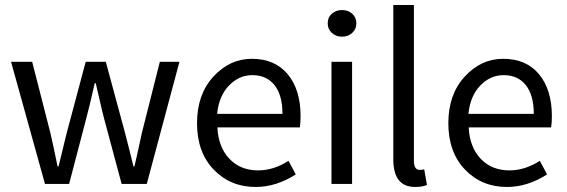

<svg xmlns="http://www.w3.org/2000/svg" viewBox="-20 -732 2257 764"><path d="M24 -486H108L180 -205Q192 -154 209 -70H213Q217 -85 223.5 -112.5Q230 -140 235.5 -162.5Q241 -185 246 -205L321 -486H401L477 -205Q493 -144 511 -70H515Q521 -94 545 -205L616 -486H694L564 0H464L394 -261Q387 -287 376.5 -334Q366 -381 361 -401H357Q334 -300 323 -260L255 0H159Z M764 -242Q764 -356 829 -427Q894 -498 982 -498Q1074 -498 1125 -436.5Q1176 -375 1176 -270Q1176 -243 1173 -225H845Q849 -146 893 -100Q937 -54 1007 -54Q1069 -54 1128 -92L1157 -38Q1079 12 997 12Q897 12 830.5 -57Q764 -126 764 -242ZM844 -279H1104Q1104 -353 1072.5 -393Q1041 -433 984 -433Q931 -433 891 -391.5Q851 -350 844 -279Z M1284 -639Q1284 -663 1300.5 -677.5Q1317 -692 1341 -692Q1365 -692 1381.5 -677.5Q1398 -663 1398 -639Q1398 -616 1381.5 -601Q1365 -586 1341 -586Q1317 -586 1300.5 -601Q1284 -616 1284 -639ZM1299 0V-486H1381V0Z M1545 -98V-712H1627V-92Q1627 -56 1650 -56Q1659 -56 1668 -58L1679 4Q1661 12 1632 12Q1545 12 1545 -98Z M1764 -242Q1764 -356 1829 -427Q1894 -498 1982 -498Q2074 -498 2125 -436.5Q2176 -375 2176 -270Q2176 -243 2173 -225H1845Q1849 -146 1893 -100Q1937 -54 2007 -54Q2069 -54 2128 -92L2157 -38Q2079 12 1997 12Q1897 12 1830.5 -57Q1764 -126 1764 -242ZM1844 -279H2104Q2104 -353 2072.5 -393Q2041 -433 1984 -433Q1931 -433 1891 -391.5Q1851 -350 1844 -279Z"/></svg>

Font: RibengUni
Style: Regular
Weight: 400
Designer: (1) Dr. Andrew Glass (Program Manager at Microsoft Corporation)
(2) Bivuti Chakma (Suz Moriz)
(3) Paul D. Hunt (Adobe Co
Foundry: Bivuti Chakma and Jyoti Chakma
Version: Version 1.2020